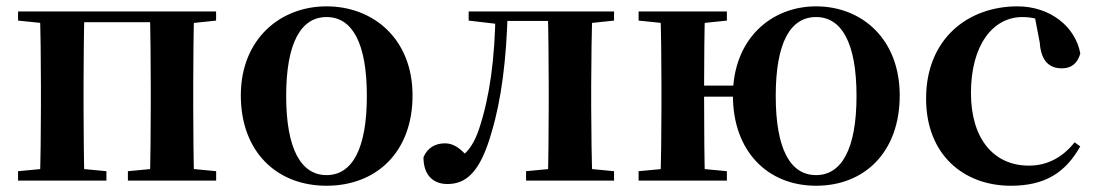

<svg xmlns="http://www.w3.org/2000/svg" viewBox="-20 -572 3478 608"><path d="M105.9 0H247.6C245.6 -50.2 244.6 -165.3 244.6 -234.8V-301.2C244.6 -370.2 245.6 -485.5 247.6 -535.7H105.9C108.6 -485.5 109.6 -370.2 109.6 -301.2V-234.8C109.6 -165.3 108.6 -50.2 105.9 0ZM454.4 0H594.9C592.9 -50.2 591.9 -165.3 591.9 -234.8V-301.2C591.9 -370.2 592.9 -485.5 594.9 -535.7H454.4C456.4 -485.5 457.4 -370.2 457.4 -301.2V-234.8C457.4 -165.3 456.4 -50.2 454.4 0ZM37.2 0H317V-29.9L208.6 -40.2H147L37.2 -29.9ZM385 0H664.5V-29.9L557.1 -40.2H494.5L385 -29.9ZM37.2 -506.8 147 -495.5H176.9V-535.7H37.2ZM525.4 -495.5H557.1L664.3 -506.8V-535.7H525.4ZM176.9 -501.8H525.4V-535.7H176.9Z M1014 16.2C1171.7 16.2 1286.4 -90.2 1286.4 -269.8C1286.4 -449.1 1162 -551.9 1014 -551.9C866.7 -551.9 742.6 -447.6 742.6 -269.8C742.6 -92.4 855.5 16.2 1014 16.2ZM1014 -17.5C933.3 -17.5 886.2 -100.3 886.2 -268.1C886.2 -436.6 933.3 -518 1014 -518C1095.2 -518 1141.7 -436.6 1141.7 -268.1C1141.7 -100.3 1095.2 -17.5 1014 -17.5Z M1396.8 10.7C1454.9 10.7 1500.7 -24.7 1537.1 -154.6C1567.6 -256 1583.9 -384.5 1587.7 -535.7H1549C1547.5 -386.4 1530.5 -264.3 1497.2 -164.2C1482.1 -118.8 1464.4 -94.2 1438.4 -73.7V-60.3H1463.3V-73C1438.5 -101.9 1416.6 -118.1 1389.2 -118.1C1358.8 -118.1 1334.1 -104.7 1321 -74C1321 -17.8 1351.4 10.7 1396.8 10.7ZM1464.1 -506.8 1560.1 -495.5H1567.9V-535.7H1464.1ZM1569.1 -505.7H1758.2V-535.7H1569.1ZM1645.9 0H1924.5V-29.9L1817.3 -40.2H1754.2L1645.9 -29.9ZM1714.6 0H1856.1C1853.8 -50.2 1852.1 -165.3 1852.1 -234.8V-301.2C1852.1 -370.2 1853.8 -485.5 1856.1 -535.7H1714.6C1716.6 -485.5 1717.6 -370.2 1717.6 -301.2V-234.8C1717.6 -165.3 1716.6 -50.2 1714.6 0ZM1784.8 -495.5H1817.3L1924.5 -506.8V-535.7H1784.8Z M2002.2 0H2281.8V-29.9L2173.6 -40.2H2112L2002.2 -29.9ZM2002.2 -506.8 2112 -495.5H2173.6L2281.8 -506.8V-535.7H2002.2ZM2070.9 0H2212.6C2210.6 -50.2 2209.6 -165.3 2209.6 -270.6V-293.8C2209.6 -370.2 2210.6 -485.5 2212.6 -535.7H2070.9C2073.6 -485.5 2074.6 -370.2 2074.6 -301.2V-234.8C2074.6 -165.3 2073.6 -50.2 2070.9 0ZM2141.1 -265.9H2375.5V-301H2141.1ZM2564.3 16.2C2717.7 16.2 2829.1 -90.2 2829.1 -269.8C2829.1 -449.1 2708.6 -551.9 2564.3 -551.9C2420.9 -551.9 2300.9 -447.6 2300.9 -269.8C2300.9 -92.4 2411.2 16.2 2564.3 16.2ZM2564.3 -17.5C2482.4 -17.5 2436.5 -100.3 2436.5 -268.1C2436.5 -436.6 2482.4 -518 2564.3 -518C2645 -518 2692.3 -436.6 2692.3 -268.1C2692.3 -100.3 2645 -17.5 2564.3 -17.5Z M3181.1 16.2C3288.1 16.2 3353.4 -24.3 3400.8 -108.4L3382.9 -121.4C3345.4 -73.9 3296.7 -47.5 3238.2 -47.5C3127.4 -47.5 3054.7 -131.7 3054.7 -277.6C3054.7 -429.2 3124 -518 3217.6 -518C3253 -518 3284.3 -508.7 3322.7 -486.3L3254.8 -530.1L3272.6 -436.8C3276.7 -376.1 3305.2 -355.6 3342.4 -355.6C3372.3 -355.6 3391.6 -370.4 3401 -402.4C3385.5 -488.1 3305 -551.9 3202 -551.9C3045.7 -551.9 2912.6 -449.7 2912.6 -259.7C2912.6 -82.8 3030.9 16.2 3181.1 16.2Z"/></svg>

Font: Source Han Serif CN VF
Style: Regular
Weight: 250
Designer: Ryoko NISHIZUKA 西塚涼子 (kana & ideographs); Frank Grießhammer (Latin, Greek & Cyrillic); Wenlong ZHANG 张文龙 (bopomofo); San
Foundry: Adobe
Version: Version 2.002;hotconv 1.1.0;makeotfexe 2.6.0